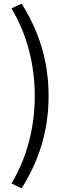

<svg xmlns="http://www.w3.org/2000/svg" viewBox="-20 -838 378 1055"><path d="M99 197C192 47 247 -114 247 -311C247 -507 192 -669 99 -818L43 -792C129 -649 171 -481 171 -311C171 -141 129 28 43 170Z"/></svg>

Font: Noto Sans CJK JP Regular
Style: Regular
Weight: 400
Designer: Ryoko NISHIZUKA (kana & ideographs); Paul D. Hunt (Latin, Greek & Cyrillic); Wenlong ZHANG (bopomofo); Sandoll Communica
Foundry: Adobe Systems Incorporated
Version: Version 1.001;PS 1.001;hotconv 1.0.78;makeotf.lib2.5.61930